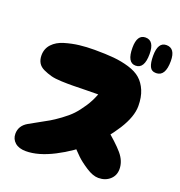

<svg xmlns="http://www.w3.org/2000/svg" viewBox="-148 -967 1022 1091"><g transform="rotate(20 363.5 -421.0)"><path d="M127 -2Q202 -2 294.5 -49.5Q387 -97 462.5 -165.5Q538 -234 589.5 -315.5Q641 -397 641 -461Q641 -515 624.5 -554Q608 -593 580.5 -617Q553 -641 508 -654.5Q463 -668 414.5 -672.5Q366 -677 299 -677Q250 -677 207.5 -672Q165 -667 121 -654Q77 -641 51 -613Q25 -585 25 -545Q25 -519 36 -500Q47 -481 71 -470Q95 -459 119 -452.5Q143 -446 183 -444.5Q223 -443 252 -443.5Q281 -444 329.5 -445Q378 -446 404 -446Q388 -403 363 -365.5Q338 -328 315 -303.5Q292 -279 255.5 -252.5Q219 -226 198 -214Q177 -202 137 -180Q97 -158 85 -151Q38 -124 38 -75Q38 -43 61.5 -22.5Q85 -2 127 -2ZM566 0Q608 0 635.5 -24.5Q663 -49 663 -88Q663 -136 626.5 -179Q590 -222 510 -287L347 -159Q403 -100 426 -77.5Q449 -55 491 -27.5Q533 0 566 0ZM671 -672Q727 -672 727 -765Q727 -842 673 -842Q622 -842 622 -759Q622 -717 632.5 -694.5Q643 -672 671 -672ZM547 -672Q600 -672 600 -761Q600 -842 547 -842Q496 -842 496 -762Q496 -672 547 -672Z"/></g></svg>

Font: Cherry Bomb
Style: Regular
Weight: 400
Designer: satsuyako
Foundry: satsuyako
Version: Version 4.0